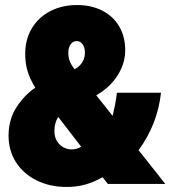

<svg xmlns="http://www.w3.org/2000/svg" viewBox="-20 -730 690 762"><path d="M14 -192Q14 -256 45.5 -304.5Q77 -353 120 -382Q98 -418 89 -449Q80 -480 80 -516Q80 -573 106 -617Q132 -661 179 -685.5Q226 -710 286 -710Q343 -710 386.5 -687.5Q430 -665 453.5 -624.5Q477 -584 477 -530Q477 -492 461 -457Q445 -422 418.5 -395Q392 -368 362 -352L427 -270Q432 -291 436.5 -313.5Q441 -336 444 -362H619Q605 -236 530 -134L636 0H408L387 -27Q355 -8 320 2Q285 12 245 12Q178 12 125.5 -14Q73 -40 43.5 -86Q14 -132 14 -192ZM264 -137Q286 -137 302 -148L211 -266Q203 -253 199.5 -239.5Q196 -226 196 -209Q196 -187 205.5 -171Q215 -155 230.5 -146Q246 -137 264 -137ZM276 -455Q317 -478 317 -521Q317 -541 308 -554Q299 -567 284 -567Q269 -567 260 -553.5Q251 -540 251 -521Q251 -504 256 -489.5Q261 -475 276 -455Z"/></svg>

Font: Azeret Mono Black
Style: Regular
Weight: 900
Designer: Martin Vácha
Foundry: Displaay
Version: Version 1.000; Glyphs 3.0.3, build 3074